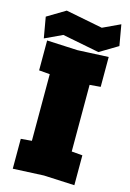

<svg xmlns="http://www.w3.org/2000/svg" viewBox="-133 -955 696 1024"><g transform="rotate(15 215.0 -443.0)"><path d="M45 4V-161L105 -166V-534L45 -539V-704L215 -696L385 -704V-539L325 -534V-166L385 -161V4L215 -4ZM25 -710 5 -825 105 -885 309 -845 405 -890 425 -775 325 -715 121 -755Z"/></g></svg>

Font: Tektur Black
Style: Regular
Weight: 900
Designer: Adam Jagosz
Foundry: Adam Jagosz
Version: Version 1.005;gftools[0.9.30]